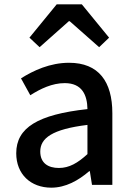

<svg xmlns="http://www.w3.org/2000/svg" viewBox="-20 -854 615 887"><path d="M217 13C283 13 342 -20 392 -63H395L405 0H499V-331C499 -477 436 -564 299 -564C211 -564 134 -528 77 -492L120 -414C167 -444 221 -470 279 -470C360 -470 383 -414 384 -350C155 -325 55 -264 55 -146C55 -49 122 13 217 13ZM252 -78C203 -78 166 -100 166 -154C166 -216 221 -257 384 -277V-142C339 -101 300 -78 252 -78ZM116 -680 163 -636 298 -756H302L438 -636L484 -680L358 -834H242Z"/></svg>

Font: Noto Sans T Chinese Medium
Style: Regular
Weight: 500
Designer: Ryoko NISHIZUKA (kana & ideographs); Paul D. Hunt (Latin, Greek & Cyrillic); Wenlong ZHANG (bopomofo); Sandoll Communica
Foundry: Adobe Systems Incorporated
Version: Version 1.000;PS 1;hotconv 1.0.78;makeotf.lib2.5.61930